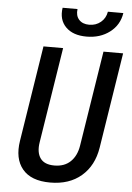

<svg xmlns="http://www.w3.org/2000/svg" viewBox="-62 -996 725 1052"><g transform="rotate(5 300.0 -470.0)"><path d="M254 10Q149 10 101.5 -47.5Q54 -105 70 -204L153 -730H261L178 -205Q169 -149 191.5 -117Q214 -85 269 -85Q324 -85 357.5 -117Q391 -149 400 -205L483 -730H591L508 -204Q492 -104 425.5 -47Q359 10 254 10ZM383 -804Q308 -804 268.5 -844Q229 -884 239 -950H321Q316 -914 335.5 -892Q355 -870 392 -870Q429 -870 455.5 -892Q482 -914 488 -950H573Q563 -884 510.5 -844Q458 -804 383 -804Z"/></g></svg>

Font: NKDuy Mono SemiBold
Style: Italic
Weight: 600
Italic angle: -9°
Monospace: yes
Designer: NKDuy
Foundry: NKDuy
Version: Version 2.251; ttfautohint (v1.8.4.7-5d5b)